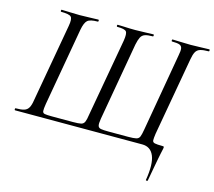

<svg xmlns="http://www.w3.org/2000/svg" viewBox="-114 -765 1225 1099"><g transform="rotate(15 499.0 -215.0)"><path d="M765 0H11Q8 0 8 -6Q8 -12 11 -12Q44 -12 61.5 -17.5Q79 -23 88 -39Q97 -55 101 -83L183 -546Q191 -589 179.5 -601Q168 -613 120 -613Q117 -613 117 -619Q117 -625 120 -625Q142 -625 169.5 -623.5Q197 -622 227 -622Q260 -622 288.5 -623.5Q317 -625 337 -625Q341 -625 341 -619Q341 -613 337 -613Q292 -613 276.5 -599Q261 -585 253 -542L172 -81Q167 -50 168 -38Q169 -26 181 -23.5Q193 -21 224 -21H349Q382 -21 396.5 -24.5Q411 -28 417 -42Q423 -56 427 -85L509 -546Q516 -589 506.5 -601Q497 -613 453 -613Q449 -613 449 -619Q449 -625 453 -625Q467 -625 485.5 -624Q504 -623 523.5 -622.5Q543 -622 557 -622Q587 -622 615 -623.5Q643 -625 664 -625Q667 -625 667 -619Q667 -613 664 -613Q634 -613 617.5 -607.5Q601 -602 593 -586.5Q585 -571 579 -542L498 -80Q493 -50 496.5 -38Q500 -26 515 -23.5Q530 -21 558 -21H675Q708 -21 723 -24.5Q738 -28 743.5 -41.5Q749 -55 754 -85L834 -546Q840 -575 837.5 -589Q835 -603 821.5 -608Q808 -613 778 -613Q774 -613 774 -619Q774 -625 778 -625Q799 -625 826.5 -623.5Q854 -622 885 -622Q916 -622 945 -623.5Q974 -625 995 -625Q998 -625 998 -619Q998 -613 995 -613Q963 -613 945 -607.5Q927 -602 918.5 -586.5Q910 -571 905 -542L823 -79Q819 -51 819.5 -39Q820 -27 833.5 -24Q847 -21 878 -21Q886 -21 887.5 -19Q889 -17 887 -6Q884 7 881 21Q878 35 874 56Q870 77 864 109.5Q858 142 849 192Q848 195 842.5 194.5Q837 194 838 190Q854 94 834.5 47Q815 0 765 0Z"/></g></svg>

Font: Cormorant Medium
Style: Italic
Weight: 500
Italic angle: -10°
Designer: Christian Thalmann (Catharsis Fonts)
Foundry: Catharsis Fonts
Version: Version 4.000